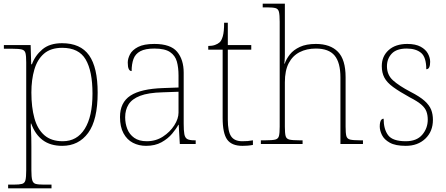

<svg xmlns="http://www.w3.org/2000/svg" viewBox="-20 -780 2417 1040"><path d="M24 240V220H55Q85 220 99.5 216Q114 212 118 195.5Q122 179 122 142V-442Q122 -477 118 -492.5Q114 -508 98 -512Q82 -516 45 -516H1V-536H146L149 -432H153Q170 -479 209.5 -512.5Q249 -546 316 -546Q416 -546 462.5 -480.5Q509 -415 509 -278Q509 -130 457.5 -60Q406 10 317 10Q253 10 211.5 -21Q170 -52 149 -111H147Q146 -99 148 -70.5Q150 -42 150 13V142Q150 179 154.5 195.5Q159 212 173 216Q187 220 217 220H259V240ZM320 -15Q397 -15 439 -82Q481 -149 481 -273Q481 -395 444 -458Q407 -521 317 -521Q255 -521 218.5 -489.5Q182 -458 166 -403Q150 -348 150 -279Q150 -199 166.5 -139.5Q183 -80 220.5 -47.5Q258 -15 320 -15Z M771 10Q732 10 700 -6.5Q668 -23 649 -58Q630 -93 630 -146Q630 -225 686.5 -262Q743 -299 864 -303L947 -306V-371Q947 -414 938 -446.5Q929 -479 901 -498Q873 -517 816 -517Q767 -517 740 -502.5Q713 -488 703 -460.5Q693 -433 693 -395Q683 -395 677.5 -406Q672 -417 672 -441Q672 -462 684 -485.5Q696 -509 727.5 -525.5Q759 -542 816 -542Q904 -542 939.5 -499.5Q975 -457 975 -386V-110Q975 -73 978.5 -53.5Q982 -34 994 -27Q1006 -20 1033 -20H1040V0H954L948 -104H946Q935 -83 912.5 -56Q890 -29 855 -9.5Q820 10 771 10ZM775 -15Q824 -15 862.5 -40Q901 -65 924 -101Q947 -137 947 -170V-283L861 -280Q783 -278 739 -261Q695 -244 676.5 -214.5Q658 -185 658 -145Q658 -111 669.5 -81.5Q681 -52 707 -33.5Q733 -15 775 -15Z M1293 10Q1235 10 1210.5 -24Q1186 -58 1186 -141V-511H1108V-531Q1129 -531 1144.5 -536.5Q1160 -542 1170 -551Q1180 -560 1187 -584Q1194 -608 1194 -657H1214V-536H1341V-511H1214V-132Q1214 -68 1232 -41.5Q1250 -15 1292 -15Q1309 -15 1321.5 -16Q1334 -17 1350 -20V5Q1334 8 1320.5 9Q1307 10 1293 10Z M1393 0V-20H1418Q1455 -20 1471 -24Q1487 -28 1491 -43.5Q1495 -59 1495 -94V-662Q1495 -699 1491 -715.5Q1487 -732 1472.5 -736Q1458 -740 1428 -740H1403V-760H1523V-482Q1523 -474 1522.5 -465Q1522 -456 1521.5 -448.5Q1521 -441 1520 -435H1522Q1531 -461 1550.5 -485.5Q1570 -510 1604.5 -526Q1639 -542 1691 -542Q1769 -542 1810.5 -499.5Q1852 -457 1852 -362V-94Q1852 -59 1856 -43.5Q1860 -28 1876.5 -24Q1893 -20 1929 -20H1946V0H1824V-360Q1824 -441 1792.5 -479Q1761 -517 1691 -517Q1641 -517 1603 -497.5Q1565 -478 1544 -438Q1523 -398 1523 -334V-94Q1523 -59 1527 -43.5Q1531 -28 1547.5 -24Q1564 -20 1600 -20H1619V0Z M2178 10Q2122 10 2091.5 -7Q2061 -24 2049 -48.5Q2037 -73 2037 -95Q2037 -109 2039.5 -118.5Q2042 -128 2046.5 -132.5Q2051 -137 2058 -137Q2058 -80 2082.5 -47.5Q2107 -15 2178 -15Q2237 -15 2267 -50Q2297 -85 2297 -132Q2297 -156 2290 -175.5Q2283 -195 2262.5 -213Q2242 -231 2201 -252Q2143 -284 2109.5 -308.5Q2076 -333 2062 -359.5Q2048 -386 2048 -422Q2048 -475 2085 -508.5Q2122 -542 2186 -542Q2231 -542 2258.5 -527Q2286 -512 2298 -489.5Q2310 -467 2310 -445Q2310 -426 2305 -415.5Q2300 -405 2289 -405Q2289 -470 2261 -493.5Q2233 -517 2183 -517Q2128 -517 2102 -489.5Q2076 -462 2076 -421Q2076 -374 2109 -344.5Q2142 -315 2203 -283Q2254 -257 2280 -233.5Q2306 -210 2315.5 -185.5Q2325 -161 2325 -131Q2325 -68 2284 -29Q2243 10 2178 10Z"/></svg>

Font: Noto Serif Ethiopic Thin
Style: Regular
Weight: 250
Version: Version 2.102